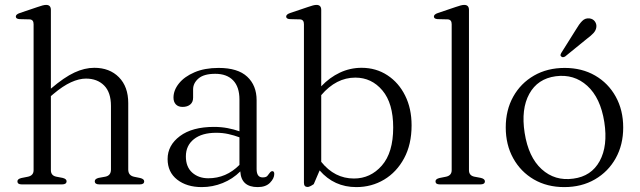

<svg xmlns="http://www.w3.org/2000/svg" viewBox="-20 -752 2608 783"><path d="M187.5 -711.5V-390.5Q242 -437 283.5 -456.2Q325 -475.5 364.5 -475.5Q427 -475.5 465 -437Q503 -398.5 503 -331.5V-60.5Q503 -36 527.5 -31L552 -26Q568 -22 568 -12.5Q568 0 550 0H385Q366.5 0 366.5 -13Q366.5 -22.5 382 -26.5L409.5 -31.5Q432.5 -36 432.5 -60.5V-320Q432.5 -375.5 404.5 -403.5Q376.5 -431.5 330.5 -431.5Q302.5 -431.5 269.5 -416.5Q236.5 -401.5 197.5 -368.5L187.5 -360V-58Q187.5 -36 209.5 -31.5L235.5 -26.5Q251.5 -22.5 251.5 -13Q251.5 0 233 0H68.5Q51 0 51 -12.5Q51 -22 67 -26L94.5 -31.5Q117 -36.5 117 -58V-653.5Q117 -672 101 -673L59.5 -674Q44.5 -675 44.5 -684.5Q44.5 -693.5 61 -699L133.5 -723.5Q157 -732 168 -732Q187.5 -732 187.5 -711.5Z M663.5 -103.5Q663.5 -159.5 713.8 -197Q764 -234.5 852.5 -234.5Q882 -234.5 908.2 -229.5Q934.5 -224.5 956.5 -216.5V-346Q956.5 -397.5 930.8 -424.2Q905 -451 858 -451Q811.5 -451 789.5 -432Q767.5 -413 767.5 -387.5V-353.5Q767.5 -335.5 755.8 -325.8Q744 -316 724.5 -316Q707 -316 697.2 -326.2Q687.5 -336.5 687.5 -354Q687.5 -384 709.8 -411.8Q732 -439.5 773.2 -457.2Q814.5 -475 871.5 -475Q950 -475 988.2 -439.2Q1026.5 -403.5 1026.5 -343.5V-62.5Q1026.5 -28.5 1051 -28.5Q1065 -28.5 1070.2 -34.5Q1075.5 -40.5 1079.5 -46.5Q1085 -54 1090.5 -54Q1098.5 -54 1098.5 -42.5Q1098.5 -24.5 1081.2 -6.8Q1064 11 1031 11Q963.5 11 960 -53Q929 -22 888 -5.5Q847 11 803 11Q741.5 11 702.5 -19.5Q663.5 -50 663.5 -103.5ZM738 -114Q738 -71 764 -48Q790 -25 829.5 -25Q902.5 -25 956.5 -79.5V-192Q935 -200 911.8 -205.2Q888.5 -210.5 861.5 -210.5Q803.5 -210.5 770.8 -184.5Q738 -158.5 738 -114Z M1290 -711.5V-400Q1324 -436 1366 -455.8Q1408 -475.5 1454.5 -475.5Q1513.5 -475.5 1559.8 -445.2Q1606 -415 1632.2 -362.2Q1658.5 -309.5 1658.5 -241Q1658.5 -163 1628 -106.5Q1597.5 -50 1546.5 -19.5Q1495.5 11 1433 11Q1342.5 11 1283.5 -57L1259.5 -1Q1242.5 10.5 1234.5 10.5Q1219.5 10.5 1219.5 -6.5V-653.5Q1219.5 -672 1203.5 -673L1162 -674Q1147 -675 1147 -684.5Q1147 -693.5 1163.5 -699L1236 -723.5Q1259.5 -732 1270.5 -732Q1290 -732 1290 -711.5ZM1429 -435.5Q1351 -435.5 1290 -364V-92Q1344.5 -24 1423.5 -24Q1491 -24 1537.2 -76.8Q1583.5 -129.5 1583.5 -232Q1583.5 -331 1539.5 -383.2Q1495.5 -435.5 1429 -435.5Z M1892.5 -711.5V-58Q1892.5 -36 1914.5 -31.5L1941 -26.5Q1957.5 -22.5 1957.5 -12.5Q1957.5 0 1939 0H1773.5Q1756 0 1756 -12.5Q1756 -22 1772 -26L1799.5 -31.5Q1822 -36.5 1822 -58V-653.5Q1822 -672 1806 -673L1764.5 -674Q1749.5 -675 1749.5 -684.5Q1749.5 -693.5 1766 -699L1838.5 -723.5Q1862 -732 1873 -732Q1892.5 -732 1892.5 -711.5Z M2283 -475Q2353 -475 2406.8 -444Q2460.5 -413 2491 -358Q2521.5 -303 2521.5 -232Q2521.5 -161.5 2491 -106.8Q2460.5 -52 2406.2 -20.5Q2352 11 2281 11Q2211 11 2157.2 -20.2Q2103.5 -51.5 2073 -106.5Q2042.5 -161.5 2042.5 -232.5Q2042.5 -303 2073 -357.8Q2103.5 -412.5 2157.8 -443.8Q2212 -475 2283 -475ZM2318 -23.5Q2391.5 -33 2425.5 -95Q2459.5 -157 2444.5 -254Q2429 -353 2375 -402Q2321 -451 2246 -441Q2172.5 -431 2138.5 -369.2Q2104.5 -307.5 2119.5 -210.5Q2135 -111 2189 -62Q2243 -13 2318 -23.5ZM2328.5 -631Q2341.5 -653.5 2354 -666.2Q2366.5 -679 2384 -677Q2398.5 -675 2406 -664.5Q2413.5 -654 2412 -641.5Q2410.5 -628 2400 -616.8Q2389.5 -605.5 2373 -593.5L2284.5 -521.5Q2274.5 -516 2269 -521.5Q2265 -524.5 2266 -528.8Q2267 -533 2269.5 -537Z"/></svg>

Font: Fraunces 9pt Light
Style: Regular
Weight: 300
Version: Version 1.000;[0bf87f6ff]